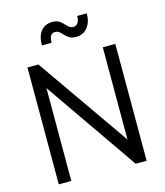

<svg xmlns="http://www.w3.org/2000/svg" viewBox="-138 -1079 1013 1182"><g transform="rotate(-15 368.0 -488.0)"><path d="M88 0V-745H158L568 -157V-745H648V0H578L168 -592V0ZM307 -912Q291 -912 281 -899Q271 -886 271 -853H209Q209 -913 235.5 -944.5Q262 -976 307 -976Q333 -976 349 -966.5Q365 -957 376 -944.5Q387 -932 398.5 -922.5Q410 -913 427 -913Q445 -913 455.5 -928.5Q466 -944 466 -972H527Q527 -917 500 -883Q473 -849 427 -849Q401 -849 385 -858.5Q369 -868 358 -880.5Q347 -893 335.5 -902.5Q324 -912 307 -912Z"/></g></svg>

Font: Kosmopol Plus Jakarta Sans
Style: Regular
Weight: 400
Designer: Gumpita Rahayu
Foundry: Tokotype
Version: Version 2.006